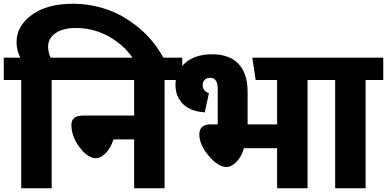

<svg xmlns="http://www.w3.org/2000/svg" viewBox="-40 -1002 2060 1022"><path d="M347 -982Q440 -982 528.5 -952Q617 -922 698.5 -854.5Q780 -787 832 -691L681 -669Q637 -749 551 -801Q465 -853 364 -853Q295 -853 255.5 -825.5Q216 -798 216 -754Q216 -726 229 -695H329V-576H235V0H73V-576H-20V-695H68Q48 -735 48 -777Q48 -864 129.5 -923Q211 -982 347 -982Z M930 -695V-576H836V0H674V-260H564Q550 -216 524 -188Q498 -160 470 -160Q427 -160 383.5 -218Q340 -276 340 -338Q340 -387 405 -387H674V-576H283V-695Z M1691 -695V-576H1597V0H1435V-213H1258Q1247 -170 1219.5 -141.5Q1192 -113 1165 -113Q1122 -113 1071.5 -172Q1021 -231 1021 -287Q1021 -340 1083 -340H1119V-527Q1119 -588 1079 -588Q1060 -588 1049.5 -577Q1039 -566 1039 -549Q1039 -517 1072 -506L1050 -404Q973 -409 933.5 -449Q894 -489 894 -550Q894 -623 947 -668Q1000 -713 1089 -713Q1182 -713 1230 -661.5Q1278 -610 1278 -514V-340H1435V-576H1321L1303 -695Z M2000 -695V-576H1906V0H1744V-576H1651V-695Z"/></svg>

Font: FiraGO ExtraBold
Style: Regular
Weight: 800
Designer: bBox Type
Foundry: bBox Type GmbH
Version: Version 1.001;PS 001.001;hotconv 1.0.88;makeotf.lib2.5.64775